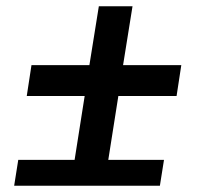

<svg xmlns="http://www.w3.org/2000/svg" viewBox="-20 -590 640 610"><path d="M25 0H488L501 -82H324L356 -285H541L556 -383H371L401 -570H294L264 -383H80L65 -285H249L217 -82H38Z"/></svg>

Font: JetBrains Mono SemiBold
Style: Italic
Weight: 472
Italic angle: -9°
Monospace: yes
Designer: Philipp Nurullin, Konstantin Bulenkov
Foundry: JetBrains
Version: Version 2.305